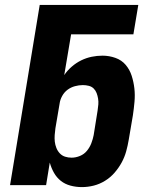

<svg xmlns="http://www.w3.org/2000/svg" viewBox="-20 -755 640 783"><path d="M314 8Q290 8 267.5 2Q245 -4 228 -17.5Q211 -31 200 -50.5Q189 -70 183 -92L168 0H21L142 -735H544L524 -615H270L242 -449Q255 -468 273 -483.5Q291 -499 311.5 -509Q332 -519 354 -523.5Q376 -528 398 -528Q425 -528 450.5 -519Q476 -510 492.5 -490.5Q509 -471 517 -446Q525 -421 528 -394.5Q531 -368 528.5 -340Q526 -312 522 -285L505 -185Q501 -161 494.5 -137.5Q488 -114 476 -92Q464 -70 447 -50.5Q430 -31 408 -17.5Q386 -4 362 2Q338 8 314 8ZM272 -112Q289 -112 306 -119Q323 -126 334.5 -140Q346 -154 352.5 -171Q359 -188 362 -204L378 -304Q380 -317 381 -329Q382 -341 380 -353Q378 -365 374 -375.5Q370 -386 362 -394Q354 -402 342 -405Q330 -408 318 -408Q302 -408 285.5 -403.5Q269 -399 255.5 -389Q242 -379 233.5 -363.5Q225 -348 223 -332L206 -232Q204 -218 203 -204Q202 -190 203.5 -177Q205 -164 210 -151.5Q215 -139 224 -129.5Q233 -120 245.5 -116Q258 -112 272 -112Z"/></svg>

Font: Iosevka SS04 Hv Ex Obl
Style: Regular
Weight: 900
Width: 7
Italic angle: -9°
Monospace: yes
Designer: Belleve Invis
Foundry: Belleve Invis
Version: Version 19.0.0; ttfautohint (v1.8.4)